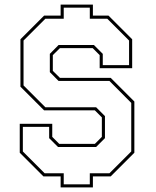

<svg xmlns="http://www.w3.org/2000/svg" viewBox="-20 -768 681 836"><path d="M244 48V0H169L66 -103V-229H207.5V-172L238 -141.5H393L423.5 -172V-257L393 -287.5H172L69 -390.5V-597L172 -700H244V-748H384.5V-700H452.5L555.5 -597V-471H414V-528L383.5 -558.5H241L210 -528V-459.5L241 -429H462L565 -326V-103L462 0H384.5V48ZM257.5 34.5H371V-13.5H456.5L551.5 -108.5V-320L456.5 -415.5H235L197 -454V-533.5L235 -572H389L427.5 -533.5V-484.5H542V-591.5L447 -686.5H371V-734.5H257.5V-686.5H177.5L82.5 -591.5V-396L177.5 -301H398.5L437 -262.5V-166.5L398.5 -128H232.5L194 -166.5V-215.5H79.5V-108.5L174.5 -13.5H257.5Z"/></svg>

Font: Tourney Expanded Thin
Style: Regular
Weight: 100
Width: 7
Designer: Tyler Finck
Foundry: Etcetera Type Co
Version: Version 1.010; ttfautohint (v1.8.3)